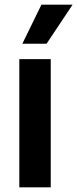

<svg xmlns="http://www.w3.org/2000/svg" viewBox="-20 -802 332 825"><path d="M198 -548V3H63V-548ZM292 -782 180 -614H76L158 -782Z"/></svg>

Font: Sinter Bold
Style: Regular
Weight: 700
Foundry: Adobe & rsms
Version: Version 1.000